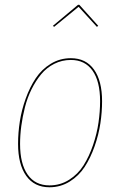

<svg xmlns="http://www.w3.org/2000/svg" viewBox="-20 -770 500 799"><path d="M205.1 -658.2 200.2 -662.6 304.7 -750H310.1L388.7 -662.6L383.3 -658.2L307.1 -741.7ZM186 9.3Q123 9.3 89.1 -38.3Q55.2 -85.9 55.2 -171.4Q55.2 -217.3 62.5 -264.6Q69.8 -312 86.9 -359.6Q104 -407.2 128.7 -444.3Q153.3 -481.4 191.2 -504.6Q229 -527.8 274.9 -527.8Q337.4 -527.8 371.1 -480.7Q404.8 -433.6 404.8 -348.6Q404.8 -303.7 397.7 -256.6Q390.6 -209.5 373.8 -161.4Q356.9 -113.3 332.5 -75.7Q308.1 -38.1 270 -14.4Q231.9 9.3 186 9.3ZM186 1.5Q231 1.5 267.8 -22Q304.7 -45.4 327.9 -82.3Q351.1 -119.1 367.2 -166.5Q383.3 -213.9 389.9 -259.8Q396.5 -305.7 396.5 -349.1Q396.5 -431.6 365 -476.1Q333.5 -520.5 274.9 -520.5Q237.8 -520.5 205.8 -504.4Q173.8 -488.3 151.1 -460.7Q128.4 -433.1 111.1 -398.2Q93.8 -363.3 83.7 -323.5Q73.7 -283.7 68.6 -245.6Q63.5 -207.5 63.5 -170.9Q63.5 -88.4 95 -43.5Q126.5 1.5 186 1.5Z"/></svg>

Font: Fira Sans Compressed Eight
Style: Italic
Weight: 100
Width: 3
Italic angle: -8°
Designer: Carrois Corporate & Edenspiekermann AG
Foundry: Carrois Corporate GbR & Edenspiekermann AG
Version: Version 4.203;PS 004.203;hotconv 1.0.88;makeotf.lib2.5.64775